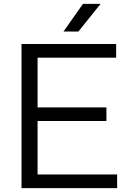

<svg xmlns="http://www.w3.org/2000/svg" viewBox="-20 -966 666 986"><path d="M173 -70H581.5V0H90.5V-740H576.5V-670H173V-414.5H526.5V-344.5H173ZM306 -804 406 -946H496.5L382.5 -804Z"/></svg>

Font: Encode Sans Semi Expanded
Style: Regular
Weight: 400
Width: 6
Designer: Multiple Designers
Foundry: Impallari Type
Version: Version 2.000